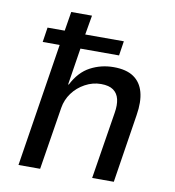

<svg xmlns="http://www.w3.org/2000/svg" viewBox="-80 -776 771 847"><g transform="rotate(10 306.0 -352.5)"><path d="M59 0 146 -553H70L80 -619H157L171 -705H264L249 -618H422L412 -553H239L213 -388H216Q246 -447 294 -472.5Q342 -498 398 -498Q455 -498 488 -475.5Q521 -453 532.5 -410.5Q544 -368 534 -307L486 0H389L437 -300Q443 -336 437 -361.5Q431 -387 411.5 -401Q392 -415 356 -415Q319 -415 285 -396.5Q251 -378 229 -348Q207 -318 201 -281L156 0Z"/></g></svg>

Font: Nunito Sans 7pt SemiCondensed Medium
Style: Italic
Weight: 500
Width: 4
Italic angle: -9°
Designer: Vernon Adams
Foundry: Vernon Adams
Version: Version 3.101;gftools[0.9.27]